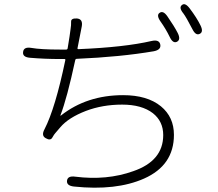

<svg xmlns="http://www.w3.org/2000/svg" viewBox="-20 -850 1040 914"><path d="M332 38Q296 34 299 10Q302 -14 338 -9Q488 10 614 -35Q757 -84 757 -207Q757 -272 708 -311Q655 -352 561.5 -352Q468 -352 389 -322Q306 -290 267 -244Q255 -230 243 -216Q238 -211 229 -195Q220 -179 198 -192Q175 -204 192 -235Q243 -334 291 -564Q292 -569 287 -569H268Q192 -569 123 -575Q86 -578 90 -603Q93 -628 129 -622Q174 -614 267 -614H295Q301 -614 302 -620L311 -676Q314 -694 316 -712Q319 -730 318.5 -747Q318 -764 347 -762Q376 -759 369 -723L349 -621Q348 -616 353 -616Q573 -625 702 -655Q738 -663 743 -638Q748 -613 712 -606Q554 -579 346 -570Q339 -570 338 -563Q299 -382 268 -302Q266 -297 270 -300Q393 -397 566 -397Q681 -397 746 -344Q808 -293 808 -208Q808 -63 666 0Q533 59 332 38ZM822 -651Q803 -642 788 -674Q769 -713 744 -748Q723 -778 740 -789Q757 -801 777 -772Q809 -726 826 -693Q842 -661 822 -651ZM931 -689Q912 -679 896 -711Q866 -769 853 -786Q830 -814 846 -826Q861 -839 883 -810Q917 -765 934 -730Q950 -698 931 -689Z"/></svg>

Font: Resource Han Rounded KR Light
Style: Regular
Weight: 300
Designer: Cyano Hao (round all glyphs); Ryoko NISHIZUKA 西塚涼子 (kana, bopomofo & ideographs); Paul D. Hunt (Latin, Greek & Cyrillic)
Foundry: Cyano Hao
Version: 0.990